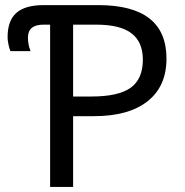

<svg xmlns="http://www.w3.org/2000/svg" viewBox="-20 -734 725 754"><path d="M366.2 -713.9Q633.8 -713.9 633.8 -503.9Q633.8 -395 559.6 -336.4Q485.4 -277.8 349.1 -277.8H267.1V0H176.8V-637.2H150.9Q89.8 -637.2 89.8 -586.9Q89.8 -557.1 100.1 -533.2H21Q16.6 -543.5 13.2 -559.6Q9.8 -575.7 9.8 -587.9Q9.8 -652.8 44.2 -683.3Q78.6 -713.9 150.9 -713.9ZM267.1 -355H338.9Q445.3 -355 493.2 -389.4Q541 -423.8 541 -500Q541 -568.8 496.6 -603Q452.1 -637.2 357.9 -637.2H267.1Z"/></svg>

Font: NotoSans
Style: Regular
Weight: 400
Designer: Monotype Design team
Foundry: Monotype Imaging Inc.
Version: Version 1.04; ttfautohint (v1.4.1)